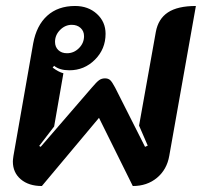

<svg xmlns="http://www.w3.org/2000/svg" viewBox="-20 -613 675 642"><path d="M23 -73Q23 -78 25 -92L91 -468Q102 -528 138 -560.5Q174 -593 231 -593Q275 -593 304 -566.5Q333 -540 333 -500Q333 -449 297.5 -413.5Q262 -378 212 -378Q179 -378 161 -393L156 -387Q176 -372 192 -368L161 -190L111 -125L116 -122L287 -320Q303 -339 311.5 -345Q320 -351 331 -351Q342 -351 348.5 -345Q355 -339 365 -320L465 -122L474 -126L445 -193L501 -506Q509 -550 541.5 -571.5Q574 -593 635 -593L546 -92Q538 -46 505 -18.5Q472 9 424 9L311 -219L120 9Q76 9 49.5 -13.5Q23 -36 23 -73ZM261 -492Q261 -509 249.5 -519.5Q238 -530 220 -530Q198 -530 181 -513Q164 -496 164 -473Q164 -456 175 -445.5Q186 -435 204 -435Q227 -435 244 -452Q261 -469 261 -492Z"/></svg>

Font: K2D
Style: Bold Italic
Weight: 700
Italic angle: -10°
Designer: Katatrad Aksorn Co.,Ltd.
Foundry: Cadson Demak Co.,Ltd.
Version: Version 1.000; ttfautohint (v1.6)